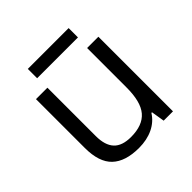

<svg xmlns="http://www.w3.org/2000/svg" viewBox="-180 -818 974 974"><g transform="rotate(-45 307.0 -331.5)"><path d="M162.1 -535.2V-188Q162.1 -122.6 191.9 -90.3Q221.7 -58.1 285.2 -58.1Q369.1 -58.1 408.2 -104Q447.3 -149.9 446.8 -253.9V-535.2H527.8V0H460.9L449.2 -71.8H444.8Q419.9 -32.2 376 -11.2Q332 9.8 274.9 9.8Q177.7 9.8 128.9 -36.6Q80.1 -83 80.1 -185.1V-535.2ZM159.2 -672.9H452.1V-606H159.2Z"/></g></svg>

Font: OpenSans-Regular
Style: Regular
Weight: 400
Foundry: Ascender Corporation
Version: Version 1.10